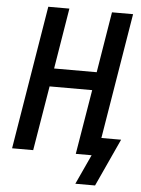

<svg xmlns="http://www.w3.org/2000/svg" viewBox="-59 -781 718 979"><g transform="rotate(5 300.0 -291.5)"><path d="M364 152 434 0H353L408 -331H190L135 0H27L148 -735H256L205 -424H423L474 -735H582L476 -92H577L465 152Z"/></g></svg>

Font: Iosevka SmBd Ex Obl
Style: Regular
Weight: 600
Width: 7
Italic angle: -9°
Monospace: yes
Designer: Belleve Invis
Foundry: Belleve Invis
Version: Version 32.5.0; ttfautohint (v1.8.4)